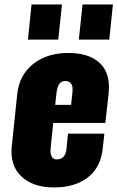

<svg xmlns="http://www.w3.org/2000/svg" viewBox="-20 -825 523 856"><path d="M104.5 -648.4H239.7L256.3 -805.2H120.6ZM331.5 -648.4H467.3L483.4 -805.2H348.1ZM220.7 10.7C282.6 10.7 332.8 -4.1 371.3 -33.7C409.9 -63.3 432.1 -106.4 438 -163.1L445.3 -229H283.2L276.4 -161.1C272.8 -129.9 258.5 -114.3 233.4 -114.3C214.5 -114.3 205.1 -127.4 205.1 -153.8C205.1 -158 205.4 -162.8 206.1 -168L217.3 -276.9H449.7L464.4 -409.7C465.3 -418.8 465.8 -427.6 465.8 -436C465.8 -481.6 452.5 -517.3 425.8 -543C393.9 -573.6 346.5 -588.9 283.7 -588.9C221.2 -588.9 169.2 -572.4 127.7 -539.6C86.2 -506.7 62.5 -461.3 56.6 -403.3L32.7 -174.8C31.7 -166 31.2 -157.6 31.2 -149.4C31.2 -103.5 45.9 -66.6 75.2 -38.6C109.7 -5.7 158.2 10.7 220.7 10.7ZM226.1 -357.4 231.9 -410.6C235.8 -446.1 248.5 -463.9 270 -463.9C292.5 -463.9 303.7 -451.3 303.7 -426.3C303.7 -423 303.5 -419.6 303.2 -416L296.9 -357.4Z"/></svg>

Font: Oswald
Style: Heavy
Weight: 800
Designer: Vernon Adams
Foundry: Vernon Adams
Version: 3.0; ttfautohint (v0.95.6-bc232) -l 8 -r 50 -G 200 -x 0 -w "